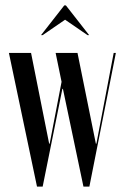

<svg xmlns="http://www.w3.org/2000/svg" viewBox="-20 -691 462 711"><path d="M13 -495H95L162 -159H164L208 -388L186 -495H267L335 -159H337L401 -495H409L311 0H289L213 -362H211L138 0H117ZM218 -671H224L310 -561H304L221 -618L138 -561H132Z"/></svg>

Font: Moniqa SemBd Narrow Display
Style: Regular
Weight: 600
Width: 4
Designer: Rajesh Rajput
Foundry: Rajesh Rajput
Version: Version 1.000